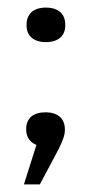

<svg xmlns="http://www.w3.org/2000/svg" viewBox="-20 -377 242 506"><path d="M49 -37V-35C49 -16 59 -2 76 5L43 109H85L135 15C145 -6 151 -20 151 -35V-36C151 -64 133 -81 100 -81C67 -81 49 -65 49 -37ZM50 -310C50 -283 68 -266 101 -266C134 -266 152 -283 152 -310V-312C152 -340 134 -357 101 -357C68 -357 50 -340 50 -312Z"/></svg>

Font: LT Wave Light
Style: Regular
Weight: 300
Designer: Daniel Lyons
Version: Version 2.5 (Glyphs App)